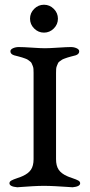

<svg xmlns="http://www.w3.org/2000/svg" viewBox="-20 -790 379 812"><path d="M124.5 -752.5Q142 -770 166 -770Q190 -770 207.5 -752.5Q225 -735 225 -711Q225 -687 207.5 -669.5Q190 -652 166 -652Q142 -652 124.5 -669.5Q107 -687 107 -711Q107 -735 124.5 -752.5ZM280 -591Q293 -591 304 -586Q315 -581 315 -573Q315 -561 300 -556Q295 -555 282.5 -551.5Q270 -548 266.5 -547Q263 -546 253.5 -542.5Q244 -539 241.5 -537Q239 -535 233 -531Q227 -527 225.5 -523Q224 -519 221 -512.5Q218 -506 217.5 -498.5Q217 -491 217 -482V-117Q217 -89 228 -72.5Q239 -56 264 -45Q270 -42 286.5 -36.5Q303 -31 311 -26.5Q319 -22 319 -15Q319 -1 287 2Q285 2 264.5 0.5Q244 -1 215.5 -2.5Q187 -4 166 -4Q145 -4 118.5 -2.5Q92 -1 73.5 0.5Q55 2 53 2Q20 -1 20 -15Q20 -22 28 -26.5Q36 -31 52.5 -36.5Q69 -42 75 -45Q100 -56 111 -72.5Q122 -89 122 -117V-482Q122 -491 121.5 -498.5Q121 -506 118 -512.5Q115 -519 113.5 -523Q112 -527 106 -531Q100 -535 98 -537Q96 -539 86.5 -542.5Q77 -546 73.5 -547Q70 -548 57.5 -551.5Q45 -555 40 -556Q24 -561 24 -573Q24 -581 35 -586Q46 -591 59 -591Q79 -591 115.5 -588.5Q152 -586 170 -586Q188 -586 225.5 -588.5Q263 -591 280 -591Z"/></svg>

Font: EB Garamond 08
Style: Regular
Weight: 400
Version: Version 0.016 ; ttfautohint (v1.5)